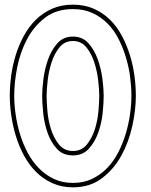

<svg xmlns="http://www.w3.org/2000/svg" viewBox="-20 -777 647 824"><path d="M293 -110Q250 -110 224 -138.5Q198 -167 184 -207.5Q170 -248 165.5 -291.5Q161 -335 161 -366Q161 -396 166.5 -439Q172 -482 186.5 -522.5Q201 -563 226.5 -591.5Q252 -620 293 -620Q334 -620 359.5 -591.5Q385 -563 399.5 -522.5Q414 -482 419.5 -439Q425 -396 425 -366Q425 -335 420.5 -291.5Q416 -248 401.5 -207.5Q387 -167 361 -138.5Q335 -110 293 -110ZM293 -738Q222 -738 174 -701.5Q126 -665 96.5 -609.5Q67 -554 54 -489Q41 -424 41 -366Q41 -329 47 -286.5Q53 -244 65.5 -202.5Q78 -161 98 -123Q118 -85 146 -56Q174 -27 210.5 -9.5Q247 8 293 8Q339 8 375.5 -9.5Q412 -27 440 -56Q468 -85 487.5 -123Q507 -161 519.5 -202.5Q532 -244 538 -286.5Q544 -329 544 -366Q544 -404 538.5 -446.5Q533 -489 520.5 -530.5Q508 -572 489 -609.5Q470 -647 442 -675.5Q414 -704 377 -721Q340 -738 293 -738ZM293 -757Q343 -757 382.5 -739.5Q422 -722 452 -692.5Q482 -663 503 -623.5Q524 -584 537.5 -540.5Q551 -497 557 -452Q563 -407 563 -366Q563 -306 548 -237Q533 -168 501 -109.5Q469 -51 417.5 -12Q366 27 293 27Q244 27 204.5 9Q165 -9 135 -39Q105 -69 83.5 -108.5Q62 -148 48.5 -192Q35 -236 28.5 -281Q22 -326 22 -366Q22 -407 28 -452Q34 -497 47.5 -540.5Q61 -584 82.5 -623.5Q104 -663 134 -692.5Q164 -722 203.5 -739.5Q243 -757 293 -757ZM293 -129Q330 -129 352.5 -156.5Q375 -184 387 -222Q399 -260 402.5 -300Q406 -340 406 -366Q406 -391 401.5 -431Q397 -471 385 -508.5Q373 -546 351 -573.5Q329 -601 293 -601Q257 -601 235 -573.5Q213 -546 201 -508.5Q189 -471 184.5 -431Q180 -391 180 -366Q180 -340 183.5 -300Q187 -260 199 -222Q211 -184 233.5 -156.5Q256 -129 293 -129Z"/></svg>

Font: RonaldsonGothicLicht
Style: Regular
Weight: 400
Designer: Mr. Robertson for MacKellar, Smiths & Jordan Co. Philadelphia
Foundry: CAT-Fonts Peter Wiegel
Version: 1.000